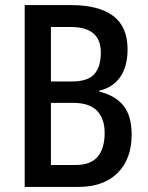

<svg xmlns="http://www.w3.org/2000/svg" viewBox="-20 -734 580 754"><path d="M258 -714Q368 -714 424.5 -671.5Q481 -629 481 -540Q481 -473 452 -431.5Q423 -390 370 -378V-374Q431 -360 464 -320Q497 -280 497 -205Q497 -110 442 -55Q387 0 288 0H77V-714ZM262 -414Q324 -414 350 -442.5Q376 -471 376 -528Q376 -628 258 -628H180V-414ZM180 -330V-86H276Q336 -86 363.5 -118.5Q391 -151 391 -212Q391 -268 361 -299Q331 -330 268 -330Z"/></svg>

Font: Noto Sans Hebrew Condensed Medium
Style: Regular
Weight: 500
Width: 3
Designer: Monotype Design Team
Foundry: Monotype Imaging Inc.
Version: Version 2.004; ttfautohint (v1.8.4.7-5d5b)